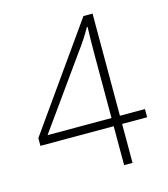

<svg xmlns="http://www.w3.org/2000/svg" viewBox="-101 -735 712 815"><g transform="rotate(-15 255.5 -328.0)"><path d="M491 -171H381V0H344V-171H22V-205L341 -656H381V-207H491ZM344 -207V-480Q344 -520 344.5 -548.5Q345 -577 346 -607H343Q330 -584 315.5 -561.5Q301 -539 283 -515L63 -207Z"/></g></svg>

Font: Noto Sans Telugu SemiCondensed ExtraLight
Style: Regular
Weight: 200
Width: 4
Designer: Jelle Bosma - Monotype Design Team
Foundry: Monotype Imaging Inc.
Version: Version 2.005; ttfautohint (v1.8.4.7-5d5b)